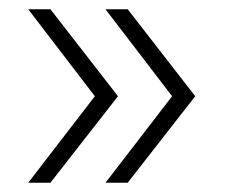

<svg xmlns="http://www.w3.org/2000/svg" viewBox="-20 -469 495 415"><path d="M89 -74H41L185 -261L41 -449H89L235 -261ZM256 -74H208L352 -261L208 -449H256L402 -261Z"/></svg>

Font: Montserrat Light Alt1
Style: Light
Weight: 500
Designer: Differentunic
Foundry: Julieta Ulanovsky
Version: 0.1